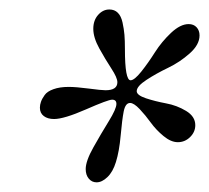

<svg xmlns="http://www.w3.org/2000/svg" viewBox="-20 -668 433 397"><path d="M250 -502Q257.8 -502 272.2 -520Q286.6 -538.1 300.5 -560.1Q314.5 -582 333.7 -600.1Q353 -618.2 370.1 -618.2Q380.4 -618.2 386.5 -611.6Q392.6 -605 392.6 -594.7Q392.6 -575.7 372.3 -557.6Q352.1 -539.6 327.6 -527.8Q303.2 -516.1 283 -502.9Q262.7 -489.7 262.7 -479.5Q262.7 -471.2 281.7 -464.8Q300.8 -458.5 323.2 -454.3Q345.7 -450.2 364.7 -438.7Q383.8 -427.2 383.8 -409.2Q383.8 -395 373 -384.5Q362.3 -374 347.7 -374Q333.5 -374 318.1 -386.7Q302.7 -399.4 291.7 -414.6Q280.8 -429.7 268.8 -442.4Q256.8 -455.1 249 -455.1Q239.3 -455.1 235.8 -437.7Q232.4 -420.4 229.5 -387.7Q226.6 -355 219.7 -333Q213.4 -312.5 202.1 -301.8Q190.9 -291 179.7 -291Q169.9 -291 163.6 -298.6Q157.2 -306.2 157.2 -318.4Q157.2 -335 173.1 -363.3Q189 -391.6 204.8 -417.2Q220.7 -442.9 220.7 -453.1Q220.7 -461.9 211.9 -461.9Q203.6 -461.9 158 -441.9Q112.3 -421.9 91.8 -421.9Q78.6 -421.9 70.6 -428Q62.5 -434.1 62.5 -445.3Q62.5 -451.2 64.7 -457.5Q66.9 -463.9 72.3 -471.4Q77.6 -479 90.6 -483.6Q103.5 -488.3 122.1 -488.3Q137.2 -488.3 163.3 -484.9Q189.5 -481.4 198.2 -481.4Q222.7 -481.4 222.7 -498Q222.7 -507.3 210.2 -526.4Q197.8 -545.4 185.3 -567.9Q172.9 -590.3 172.9 -608.4Q172.9 -626 182.9 -637.2Q192.9 -648.4 206.1 -648.4Q216.8 -648.4 223.6 -641.6Q230.5 -634.8 233.4 -621.3Q236.3 -607.9 237.3 -596.2Q238.3 -584.5 238.3 -566.4Q238.3 -502 250 -502Z"/></svg>

Font: Crimson
Style: Italic
Weight: 400
Italic angle: -11°
Version: Version 0.8